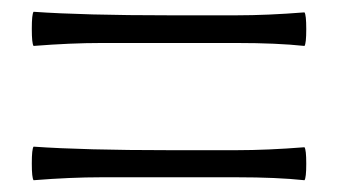

<svg xmlns="http://www.w3.org/2000/svg" viewBox="-20 -529 575 326"><path d="M37 -223Q34 -227 34 -251.5Q34 -276 37 -280Q123 -274 267 -274H382Q434 -274 497 -279Q500 -275 500 -251Q500 -227 497 -223Q450 -228 382 -228H267H152Q100 -228 37 -223ZM37 -451Q34 -455 34 -480Q34 -505 37 -509Q123 -503 267 -503H382Q434 -503 497 -508Q500 -504 500 -479.5Q500 -455 497 -451Q450 -456 382 -456H267H152Q100 -456 37 -451Z"/></svg>

Font: GenSekiGothic TW L
Style: Regular
Weight: 300
Version: Version 1.501;PS 1;hotconv 16.6.51;makeotf.lib2.5.65220